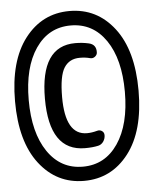

<svg xmlns="http://www.w3.org/2000/svg" viewBox="-50 -740 599 750"><g transform="rotate(-5 250.0 -365.0)"><path d="M264.6 -159.2Q125 -159.2 125 -365.2Q125 -571.3 261.7 -571.3Q290 -571.3 315.4 -565.4Q343.8 -558.6 342.8 -528.3Q342.8 -518.6 334 -511.7Q325.2 -504.9 314.5 -507.8Q296.9 -512.7 274.4 -512.7Q233.4 -512.7 212.9 -480.5Q192.4 -448.2 192.4 -365.2Q192.4 -216.8 277.3 -216.8Q295.9 -216.8 317.4 -222.7Q328.1 -225.6 336.4 -219.7Q344.7 -213.9 344.7 -203.1Q344.7 -189.5 336.9 -178.2Q329.1 -167 316.4 -164.1Q294.9 -159.2 264.6 -159.2ZM387.7 -567.4Q336.9 -641.6 250 -641.6Q163.1 -641.6 112.3 -567.4Q61.5 -493.2 61.5 -365.2Q61.5 -237.3 112.3 -162.6Q163.1 -87.9 250 -87.9Q336.9 -87.9 387.7 -162.6Q438.5 -237.3 438.5 -365.2Q438.5 -493.2 387.7 -567.4ZM424.8 -119.6Q357.4 -32.2 250 -32.2Q142.6 -32.2 75.2 -119.6Q7.8 -207 7.8 -365.2Q7.8 -523.4 75.2 -610.8Q142.6 -698.2 250 -698.2Q357.4 -698.2 424.8 -610.8Q492.2 -523.4 492.2 -365.2Q492.2 -207 424.8 -119.6Z"/></g></svg>

Font: Rounded Mgen+ 1m medium
Style: Regular
Weight: 500
Designer: [Source Han Sans]
Ryoko NISHIZUKA  (kana & ideographs); Paul D. Hunt (Latin, Greek & Cyrillic); Wenlong ZHANG  (bopomofo
Version: Version 1.059.20150602